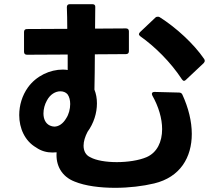

<svg xmlns="http://www.w3.org/2000/svg" viewBox="-20 -832 1040 919"><path d="M109 -570 304 -571V-497C297 -498 289 -499 281 -499C219 -499 154 -469 114 -414C86 -375 72 -328 72 -281C72 -218 99 -157 153 -126C177 -109 204 -102 231 -102L251 -103C246 -41 275 13 337 37C388 58 459 67 531 67C597 67 664 59 718 46C843 16 898 -79 898 -191C898 -251 882 -316 853 -379C850 -386 844 -389 837 -389L719 -392C711 -392 707 -388 707 -383C707 -381 708 -378 709 -375C739 -322 756 -265 756 -214C756 -153 732 -102 682 -80C645 -64 590 -56 539 -56C488 -56 440 -64 413 -79C390 -89 380 -110 380 -135C380 -155 387 -178 399 -201C429 -242 444 -291 444 -337C444 -361 440 -383 432 -403C433 -456 434 -514 434 -572L583 -573C592 -573 597 -578 597 -587V-682C597 -691 592 -696 583 -696L435 -695L436 -800C436 -808 431 -812 422 -812H314C305 -812 300 -807 300 -798C301 -769 302 -733 302 -694L109 -693C100 -693 95 -688 95 -679V-584C95 -575 100 -570 109 -570ZM188 -289C188 -310 194 -332 204 -350C220 -381 246 -395 269 -395C283 -395 295 -390 303 -381C312 -369 316 -352 316 -334C316 -310 309 -284 297 -266C282 -240 261 -226 240 -226C233 -226 226 -228 219 -231C197 -241 188 -264 188 -289ZM645 -668C645 -665 648 -661 652 -658C720 -610 796 -536 851 -452C854 -448 857 -445 861 -445C864 -445 867 -447 870 -450L955 -530C958 -534 960 -537 960 -541C960 -544 959 -547 957 -550C907 -623 823 -700 744 -750C740 -752 738 -752 735 -752C731 -752 727 -751 724 -748L650 -678C647 -675 645 -671 645 -668Z"/></svg>

Font: LINE Seed JP_OTF Bold
Style: Regular
Weight: 700
Designer: LINE & Fontrix & Fontworks
Version: Version 1.009